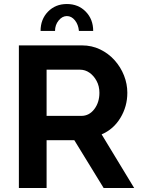

<svg xmlns="http://www.w3.org/2000/svg" viewBox="-20 -936 705 956"><path d="M74 0V-710H388Q437 -710 478.5 -690Q520 -670 550.5 -636Q581 -602 597.5 -560Q614 -518 614 -474Q614 -406 579.5 -349Q545 -292 486 -267L648 0H496L350 -238H212V0ZM212 -359H385Q424 -359 449.5 -392.5Q475 -426 475 -474Q475 -507 461 -533Q447 -559 425.5 -574Q404 -589 379 -589H212ZM313 -856Q290 -856 272 -834Q254 -812 254 -782H182Q182 -840 219 -878Q256 -916 313 -916Q370 -916 407 -878Q444 -840 444 -782H373Q370 -814 353 -835Q336 -856 313 -856Z"/></svg>

Font: Raleway
Style: Bold
Weight: 700
Designer: Matt McInerney, Pablo Impallari, Rodrigo Fuenzalida
Foundry: Matt McInerney, Pablo Impallari, Rodrigo Fuenzalida
Version: Version 4.026